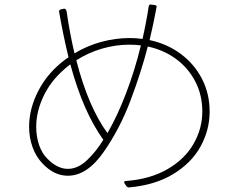

<svg xmlns="http://www.w3.org/2000/svg" viewBox="-20 -790 1040 838"><path d="M522 5Q522 0 529 0Q636 -8 711.5 -52Q787 -96 825 -162.5Q863 -229 863 -304Q863 -375 832.5 -434Q802 -493 748.5 -532.5Q695 -572 625 -587Q598 -481 551 -355Q504 -229 432 -126Q360 -23 276 -23Q216 -23 166 -76Q137 -106 122 -148Q107 -190 107 -237Q107 -316 148 -395Q189 -474 266 -531L279 -540Q255 -640 238 -738V-741Q238 -746 245 -749L259 -752H261Q268 -752 271 -739Q283 -653 305 -557Q359 -590 421.5 -607Q484 -624 546 -624Q578 -624 602 -620Q619 -695 629 -762Q631 -772 639 -770L656 -768Q666 -766 663 -757Q650 -687 633 -615Q709 -599 768.5 -555Q828 -511 861.5 -446Q895 -381 895 -303Q895 -223 855.5 -151Q816 -79 736.5 -30.5Q657 18 543 28Q536 28 532 23L524 11Q522 9 522 5ZM595 -592Q571 -595 544 -595Q484 -595 424.5 -577.5Q365 -560 313 -527Q365 -324 449 -209Q493 -285 531 -385Q569 -485 595 -592ZM287 -509 284 -507Q210 -450 174 -378.5Q138 -307 138 -237Q138 -194 150.5 -157.5Q163 -121 186 -98Q230 -53 276 -53Q320 -53 360 -91Q400 -129 431 -180Q343 -302 287 -509Z"/></svg>

Font: LINE Seed JP_TTF Thin
Style: Regular
Weight: 250
Designer: LY Corporation & Fontrix & Fontworks
Version: Version 1.008